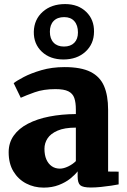

<svg xmlns="http://www.w3.org/2000/svg" viewBox="-20 -888 610 920"><path d="M189 11Q143.5 11 105.2 -9Q67 -29 44.2 -66.8Q21.5 -104.5 21.5 -158.5Q21.5 -204 45.8 -238.2Q70 -272.5 113.8 -295.2Q157.5 -318 216.2 -329.5Q275 -341 343.5 -341.5V-363Q343.5 -397 336 -418.5Q328.5 -440 307.5 -450.5Q286.5 -461 245.5 -461Q188.5 -461 146 -445.8Q103.5 -430.5 79.5 -419.5L45.5 -489.5Q59 -500.5 93.5 -518.8Q128 -537 178.5 -551.8Q229 -566.5 289.5 -566.5Q368 -566.5 413.5 -543.8Q459 -521 478.5 -475.8Q498 -430.5 498 -362.5V-66L548.5 -65.5V-4.5Q537 -2 513.8 1.5Q490.5 5 463.8 7.8Q437 10.5 415.5 10.5Q377 10.5 364.5 -0.5Q352 -11.5 352 -43V-67Q339.5 -50.5 316.8 -32.2Q294 -14 261.8 -1.5Q229.5 11 189 11ZM267 -80Q285 -80 306.8 -90.5Q328.5 -101 343.5 -116V-276.5Q289 -276.5 255.8 -262Q222.5 -247.5 207.8 -224.8Q193 -202 193 -175Q193 -145 202.2 -124Q211.5 -103 228 -91.5Q244.5 -80 267 -80ZM284 -603Q220 -603 180.5 -640.2Q141 -677.5 142 -736Q143.5 -795 185 -831.8Q226.5 -868.5 292 -868.5Q354.5 -868.5 393 -831.2Q431.5 -794 430.5 -735.5Q430 -677 389.2 -640Q348.5 -603 284 -603ZM286.5 -665Q318 -665 335.8 -682.8Q353.5 -700.5 353.5 -732.5Q353.5 -767 336.2 -786.5Q319 -806 287.5 -806Q255 -806 237 -787.5Q219 -769 219 -736Q219 -702.5 236.8 -683.8Q254.5 -665 286.5 -665Z"/></svg>

Font: Merriweather 24pt Black
Style: Regular
Weight: 900
Designer: Eben Sorkin
Foundry: Eben Sorkin
Version: Version 2.100